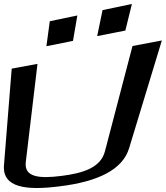

<svg xmlns="http://www.w3.org/2000/svg" viewBox="-42 -934 836 968"><path d="M267 -47C156 -33 79 -40 88 -117L147 -612L17 -588L-22 -101C-31 14 94 26 254 6C457 -18 577 -81 609 -187L774 -730L626 -702L487 -171C466 -90 380 -61 267 -47ZM326 -728 348 -856 209 -827 192 -701ZM590 -780 623 -914 475 -883 448 -752Z"/></svg>

Font: Gamestation Warped
Style: Italic
Weight: 400
Designer: Jonas Hecksher
Foundry: Jonas Hecksher, Playtypeª, e-types AS
Version: Version 1.003